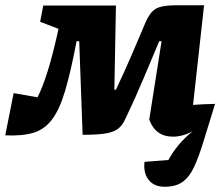

<svg xmlns="http://www.w3.org/2000/svg" viewBox="-67 -513 847 732"><path d="M561 199Q520 199 499.5 172.5Q479 146 484 104L575 97Q592 66 615 38.5Q638 11 668 -13Q630 8 592 8Q526 8 502 -57L549 -356H540Q513 -292 480.5 -214.5Q448 -137 411 -60Q400 -35 383 -22Q366 -9 334.5 -4Q303 1 248 1L235 -356H225Q203 -240 181.5 -167.5Q160 -95 131 -57Q102 -19 59.5 -6.5Q17 6 -47 3L-15 -158L76 -142Q114 -216 151 -380L156 -403L86 -430L98 -492H375L369 -171H375Q409 -243 437 -308Q465 -373 488 -428Q500 -455 513.5 -469Q527 -483 549.5 -488Q572 -493 611 -493H711L669 -113Q706 -116 753 -117Q727 -34 709 25.5Q691 85 673 123.5Q655 162 629 180.5Q603 199 561 199Z"/></svg>

Font: Piazzolla ExtraBold
Style: Italic
Weight: 800
Italic angle: -11.3°
Designer: Juan Pablo del Peral
Foundry: Huerta Tipografica
Version: Version 1.330